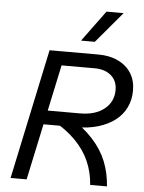

<svg xmlns="http://www.w3.org/2000/svg" viewBox="-61 -978 772 1026"><g transform="rotate(5 325.0 -465.0)"><path d="M161 -301 176 -376H373Q457 -376 505 -415Q553 -454 553 -517Q553 -566 520 -594.5Q487 -623 432 -623H229L245 -698H445Q506 -698 551.5 -676Q597 -654 621.5 -615Q646 -576 646 -522Q646 -472 626 -431Q606 -390 569 -361.5Q532 -333 479.5 -317Q427 -301 361 -301ZM35 0 183 -698H270L121 0ZM462 0Q457 -68 431.5 -126Q406 -184 356.5 -234.5Q307 -285 229 -328L323 -350Q400 -302 449 -248Q498 -194 522.5 -133Q547 -72 552 0ZM346 -764 468 -930H560L420 -764Z"/></g></svg>

Font: Azeret Mono Thin Light
Style: Italic
Weight: 300
Italic angle: -12°
Version: Version 1.002